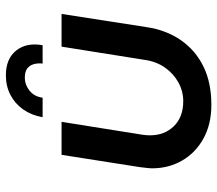

<svg xmlns="http://www.w3.org/2000/svg" viewBox="-64 -680 756 669"><g transform="rotate(-90 314.5 -346.0)"><path d="M600 -510 554 -214Q544 -146 509 -95Q474 -44 417.5 -16Q361 12 283 12Q216 12 166 -15.5Q116 -43 89 -90Q62 -137 62 -194Q62 -203 63.5 -214.5Q65 -226 66 -236L109 -510H224L179 -228Q178 -221 177.5 -214.5Q177 -208 177 -202Q177 -151 209 -118.5Q241 -86 296 -86Q330 -86 360.5 -102.5Q391 -119 412.5 -149Q434 -179 440 -221L486 -510ZM240 -576Q247 -615 267 -643.5Q287 -672 317.5 -688Q348 -704 386 -704Q444 -704 472.5 -668Q501 -632 491 -576H427Q429 -592 425 -606.5Q421 -621 410 -629.5Q399 -638 377 -638Q353 -638 332.5 -621.5Q312 -605 308 -576Z"/></g></svg>

Font: MuseoModerno Thin Medium
Style: Italic
Weight: 500
Italic angle: -9°
Version: Version 1.003